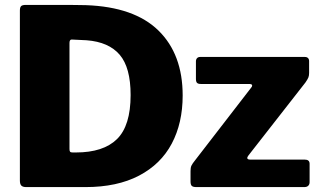

<svg xmlns="http://www.w3.org/2000/svg" viewBox="-20 -762 1307 782"><path d="M192 -742Q301 -742 330 -741Q527 -734 625.5 -637.5Q724 -541 724 -373Q724 -261 679.5 -177Q635 -93 546 -46.5Q457 0 328 0H87Q73 0 67 -6Q61 -12 61 -27V-719Q61 -732 66 -737Q71 -742 85 -742ZM263 -587V-155Q263 -147 265.5 -144Q268 -141 276 -141H289Q401 -141 456.5 -195.5Q512 -250 512 -375Q512 -487 467.5 -539Q423 -591 333 -598L272 -601Q263 -601 263 -587ZM756 -23V-65Q756 -79 759.5 -87Q763 -95 776 -111L1003 -405Q1007 -409 1007 -414Q1007 -420 994 -420H798Q787 -420 782.5 -424.5Q778 -429 778 -441V-512Q778 -520 782.5 -525Q787 -530 795 -530H1222Q1230 -530 1234.5 -525.5Q1239 -521 1239 -513V-465Q1239 -454 1236 -446.5Q1233 -439 1224 -426L992 -129Q987 -122 987 -119Q987 -112 999 -112H1221Q1241 -112 1241 -95V-20Q1241 -11 1235.5 -5.5Q1230 0 1219 0H780Q766 0 761 -5Q756 -10 756 -23Z"/></svg>

Font: Libre Franklin ExtraBold
Style: Regular
Weight: 800
Designer: Pablo Impallari, Rodrigo Fuenzalida
Foundry: Impallari Type
Version: Version 1.002; ttfautohint (v1.5)